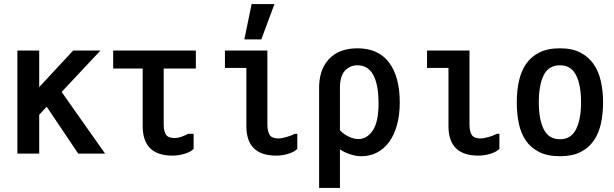

<svg xmlns="http://www.w3.org/2000/svg" viewBox="-20 -776 3040 950"><path d="M285 -321 500 -16H367L211 -248L174 -208V-16H66V-526H174V-345L342 -526H477Z M938 -114V-39Q921 -23 891.5 -14.5Q862 -6 834 -6Q686 -6 686 -152V-437H540V-526H949V-437H790V-160Q790 -127 801 -110Q812 -93 844 -93Q860 -93 877 -99Q894 -105 911 -114Z M1451 -114V-39Q1434 -23 1404.5 -14.5Q1375 -6 1347 -6Q1199 -6 1199 -152V-440H1093V-526H1303V-160Q1303 -127 1314 -109Q1325 -91 1357 -91Q1373 -91 1397.5 -98Q1422 -105 1439 -114ZM1225 -756H1338L1273 -581H1189Z M1559 -330Q1556 -427 1606 -482Q1656 -537 1749 -537Q1852 -537 1905 -466.5Q1958 -396 1958 -269Q1958 -206 1944 -156.5Q1930 -107 1905 -73Q1880 -39 1845 -21Q1810 -3 1768 -3Q1741 -3 1711.5 -13Q1682 -23 1662 -37V154H1559ZM1853 -264Q1853 -357 1827 -405Q1801 -453 1748 -453Q1713 -453 1687.5 -427Q1662 -401 1662 -340V-131Q1682 -111 1706.5 -99.5Q1731 -88 1753 -88Q1796 -88 1824.5 -130.5Q1853 -173 1853 -264Z M2451 -114V-39Q2434 -23 2404.5 -14.5Q2375 -6 2347 -6Q2199 -6 2199 -152V-440H2093V-526H2303V-160Q2303 -127 2314 -109Q2325 -91 2357 -91Q2373 -91 2397.5 -98Q2422 -105 2439 -114Z M2751 -3Q2689 -3 2647.5 -24Q2606 -45 2581.5 -81Q2557 -117 2547 -165.5Q2537 -214 2537 -270Q2537 -326 2547.5 -374.5Q2558 -423 2582.5 -459Q2607 -495 2648 -516Q2689 -537 2751 -537Q2811 -537 2851.5 -516Q2892 -495 2917 -459Q2942 -423 2953 -374Q2964 -325 2964 -270Q2964 -214 2953.5 -165.5Q2943 -117 2918.5 -81Q2894 -45 2853 -24Q2812 -3 2751 -3ZM2751 -87Q2805 -87 2830 -136Q2855 -185 2855 -270Q2855 -356 2830 -404.5Q2805 -453 2751 -453Q2695 -453 2670.5 -404.5Q2646 -356 2646 -270Q2646 -185 2670.5 -136Q2695 -87 2751 -87Z"/></svg>

Font: D2Coding ligature
Style: Bold
Weight: 700
Monospace: yes
Designer: Yong-Rak Park; Jeong-Hwan Yoon; Sang-Min Lee;
Foundry: NHN Corporation
Version: Version 1.3.2; Build 20180524